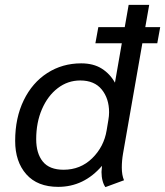

<svg xmlns="http://www.w3.org/2000/svg" viewBox="-20 -754 675 785"><path d="M483 -126Q478 -97 478 -69Q478 -38 487 -17L411 11Q404 2 399.5 -14.5Q395 -31 395 -51Q395 -58 397 -76Q323 10 218 10Q133 10 87.5 -41.5Q42 -93 42 -178Q42 -272 77 -344Q112 -416 173.5 -455.5Q235 -495 312 -495Q362 -495 396 -473.5Q430 -452 450 -416L478 -577H370L382 -643H490L506 -734H590L574 -643H635L623 -577H562ZM426 -295Q426 -351 396 -388Q366 -425 308 -425Q257 -425 216 -393.5Q175 -362 151.5 -307.5Q128 -253 128 -185Q128 -127 155 -93.5Q182 -60 240 -60Q309 -60 357 -107Q405 -154 416 -221L423 -263Q426 -280 426 -295Z"/></svg>

Font: Niramit
Style: Italic
Weight: 400
Italic angle: -10°
Version: Version 1.000; ttfautohint (v1.6)